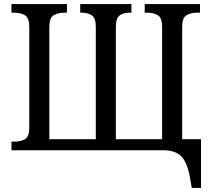

<svg xmlns="http://www.w3.org/2000/svg" viewBox="-20 -734 1033 938"><path d="M917 184 907 128Q894 58 865 29Q836 0 776 0H36V-42H50Q81 -42 102 -54Q123 -66 123 -110V-602Q123 -647 102 -659.5Q81 -672 50 -672H36V-714H307V-672H294Q263 -672 242 -659.5Q221 -647 221 -602V-54H448V-604Q448 -646 428.5 -659Q409 -672 381 -672H372V-714H622V-672H612Q583 -672 564.5 -658.5Q546 -645 546 -602V-54H772V-602Q772 -647 751.5 -659.5Q731 -672 700 -672H687V-714H957V-672H942Q912 -672 891 -659.5Q870 -647 870 -602V-54H962V184Z"/></svg>

Font: Noto Serif SemiCondensed
Style: Regular
Weight: 400
Width: 4
Designer: Monotype Design Team
Foundry: Monotype Imaging Inc.
Version: Version 2.013